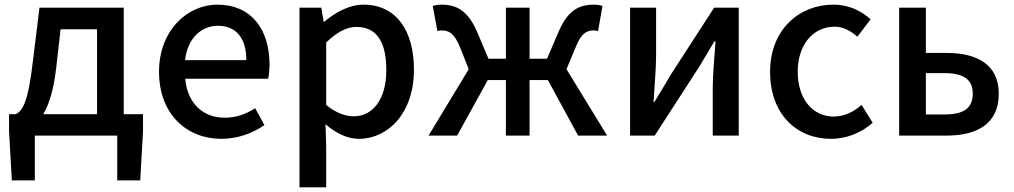

<svg xmlns="http://www.w3.org/2000/svg" viewBox="-20 -584 4367 827"><path d="M130 0H485V193H584L596 -18V-92H513V-551H150L121 -315C101 -144 78 -108 48 -92H19V-18L31 193H130ZM166 -92C191 -133 211 -196 222 -291L241 -458H398V-92Z M934 14C1005 14 1069 -11 1119 -45L1079 -118C1039 -92 997 -77 948 -77C853 -77 787 -140 778 -245H1135C1138 -259 1141 -281 1141 -304C1141 -459 1062 -564 916 -564C788 -564 665 -454 665 -275C665 -93 783 14 934 14ZM777 -325C788 -421 849 -473 918 -473C998 -473 1041 -419 1041 -325Z M1270 223H1385V45L1382 -49C1428 -9 1478 14 1526 14C1650 14 1763 -95 1763 -284C1763 -454 1685 -564 1546 -564C1484 -564 1424 -530 1376 -490H1374L1364 -551H1270ZM1504 -83C1471 -83 1428 -96 1385 -132V-401C1431 -445 1472 -468 1515 -468C1607 -468 1644 -397 1644 -282C1644 -154 1584 -83 1504 -83Z M1826 0H1949L2081 -239H2159V0H2261V-239H2340L2470 0H2595L2420 -286L2461 -384C2484 -442 2509 -453 2537 -453C2545 -453 2549 -452 2556 -450L2575 -558C2565 -562 2552 -564 2539 -564C2473 -564 2425 -539 2386 -447L2336 -331H2261V-551H2159V-331H2084L2035 -447C1995 -539 1946 -564 1881 -564C1868 -564 1855 -562 1844 -558L1864 -450C1871 -452 1876 -453 1883 -453C1912 -453 1936 -442 1960 -384L1999 -286Z M2694 0H2800L2987 -289C3007 -321 3037 -372 3057 -406H3062C3057 -335 3050 -262 3050 -205V0H3162V-551H3056L2869 -262C2850 -229 2819 -178 2799 -145H2795C2799 -215 2806 -288 2806 -345V-551H2694Z M3560 14C3623 14 3688 -10 3739 -55L3691 -132C3658 -103 3617 -82 3571 -82C3480 -82 3416 -158 3416 -275C3416 -391 3482 -469 3575 -469C3612 -469 3643 -452 3673 -426L3730 -501C3690 -536 3639 -564 3569 -564C3424 -564 3297 -458 3297 -275C3297 -92 3411 14 3560 14Z M3853 0H4058C4190 0 4282 -52 4282 -180C4282 -305 4190 -356 4058 -356H3968V-551H3853ZM3968 -91V-269H4049C4131 -269 4170 -241 4170 -181C4170 -118 4131 -91 4049 -91Z"/></svg>

Font: Noto Sans CJK TC Medium
Style: Regular
Weight: 500
Designer: Ryoko NISHIZUKA 西塚涼子 (kana, bopomofo & ideographs); Paul D. Hunt (Latin, Greek & Cyrillic); Sandoll Communications 산돌커뮤니
Foundry: Adobe
Version: Version 2.004;hotconv 1.0.118;makeotfexe 2.5.65603